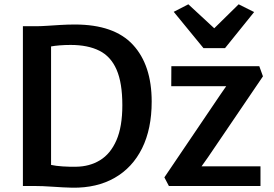

<svg xmlns="http://www.w3.org/2000/svg" viewBox="-20 -865 1274 893"><path d="M86.5 0V-743Q97 -743 107 -743Q117 -743 126.8 -743Q136.5 -743 146.5 -743Q169 -743 198.8 -745Q228.5 -747 261.8 -749Q295 -751 328.5 -751Q511 -751 598.2 -656.8Q685.5 -562.5 685.5 -392.5Q685.5 -265.5 640.8 -175.2Q596 -85 513.2 -37.8Q430.5 9.5 316.5 8Q274.5 7 226 3.5Q177.5 0 138 0Q129.5 0 120.8 0Q112 0 103.5 0Q95 0 86.5 0ZM217.5 -98Q240 -93 271.5 -91Q303 -89 332.5 -89.5Q396.5 -90 445.2 -119.8Q494 -149.5 521.5 -212.5Q549 -275.5 549 -375.5Q549 -479.5 522.2 -541Q495.5 -602.5 442 -629.2Q388.5 -656 308.5 -656Q281.5 -656 257.2 -654Q233 -652 217.5 -649ZM765.5 0 744.5 -40 1003 -422 1032 -464H776.5L777 -557H1186L1203 -510L947 -133L917.5 -91.5H1191.5V0ZM788 -810 856 -845 976.5 -733.5 1090 -845 1162 -809 1026.5 -641H926.5Z"/></svg>

Font: Merriweather Sans Medium
Style: Regular
Weight: 500
Designer: Eben Sorkin
Foundry: Eben Sorkin
Version: Version 2.001